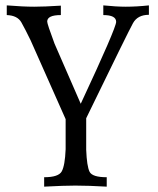

<svg xmlns="http://www.w3.org/2000/svg" viewBox="-20 -492 583 707"><path d="M373 195.3Q306.2 191.4 257.3 191.4Q215.3 191.4 142.6 195.3V160.6Q195.3 160.6 207.3 139.2Q219.2 117.7 221.7 57.6V-53.2L92.8 -343.3Q73.2 -383.8 58.8 -409.4Q44.4 -435.1 4.9 -436.5V-472.2Q64.9 -467.3 106 -467.3Q142.6 -467.3 204.1 -471.2V-436.5Q153.8 -436.5 153.8 -412.6Q153.8 -403.8 180.7 -331.5L277.3 -109.9Q407.7 -389.2 407.7 -411.6Q407.7 -436.5 360.4 -436.5V-472.2Q408.7 -467.3 442.9 -467.3Q483.4 -467.3 528.3 -472.2V-437.5Q486.8 -437.5 469.7 -406.7Q452.6 -376 297.4 -56.6V59.6Q299.8 120.1 309.8 140.4Q319.8 160.6 373 160.6Z"/></svg>

Font: Almanac
Style: Regular
Weight: 400
Designer: Eden's Almanac
Version: Version 3.501;March 28, 2021;FontCreator 13.0.0.2683 64-bit